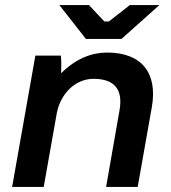

<svg xmlns="http://www.w3.org/2000/svg" viewBox="-20 -740 675 760"><path d="M28 0H153L205 -293C221 -373 281 -428 350 -428C438 -428 467 -381 453 -303L400 0H525L581 -316C605 -453 539 -532 404 -532C343 -532 280 -508 222 -450C223 -475 223 -501 221 -520H120ZM320 -586H461L611 -720H494L411 -655H393L332 -720H215Z"/></svg>

Font: Fixel Display 20240404 SemiBold
Style: Italic
Weight: 600
Italic angle: -10°
Designer: AlfaBravo + MacPaw
Foundry: Kyrylo Tkachov, Marchela Mozhyna, Serhii Makarenko, Maria Weinstein, Zakhar Kryvoshyya
Version: Version 1.211;Glyphs 3.2 (3225)